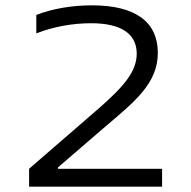

<svg xmlns="http://www.w3.org/2000/svg" viewBox="-20 -699 716 719"><path d="M587 -67H197V-72L378 -228C488 -321 571 -389 571 -501C571 -617 487 -679 325 -679C251 -679 177 -667 116 -643V-574C182 -600 255 -612 321 -612C433 -612 492 -573 492 -498C492 -430 441 -373 351 -294L89 -67V0H587Z"/></svg>

Font: LT Wave Alt Light
Style: Regular
Weight: 300
Designer: Daniel Lyons
Version: Version 2.5 (Glyphs App)